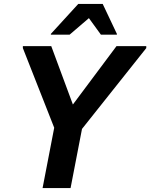

<svg xmlns="http://www.w3.org/2000/svg" viewBox="-20 -954 762 974"><path d="M255 -306 96 -710V-720H240L366 -380L320 -384L571 -720H722V-710L396 -300L338 0H196ZM238 -778V-782L377 -934H501L573 -782V-778H492L431 -862L333 -778Z"/></svg>

Font: Kufam SemiBold
Style: Italic
Weight: 600
Italic angle: -11°
Designer: Artur Schmal
Foundry: Original Type
Version: Version 1.301; ttfautohint (v1.8.3)